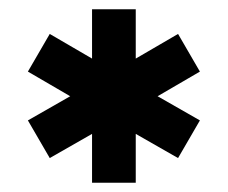

<svg xmlns="http://www.w3.org/2000/svg" viewBox="-20 -721 490 413"><path d="M178 -328V-433L87 -381L40 -462L131 -514L40 -567L87 -648L178 -595V-701H272V-595L363 -648L410 -567L319 -514L410 -462L363 -381L272 -433V-328Z"/></svg>

Font: MuseoModerno Thin SemiBold
Style: Regular
Weight: 600
Version: Version 1.003